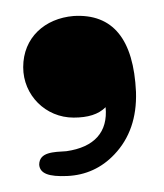

<svg xmlns="http://www.w3.org/2000/svg" viewBox="-20 -145 205 240"><path d="M150 -30C147 -96 121 -128 72 -125C36 -122 9 -98 9 -61C9 -26 37 2 72 2C90 2 103 -2 112 -11C115 20 98 39 63 44C47 45 29 45 29 61C30 72 41 76 64 75C87 74 107 65 123 48C142 28 151 2 150 -30Z"/></svg>

Font: GFS Decker
Style: Normal
Weight: 400
Foundry: George D. Matthiopoulos
Version: Version 1.000